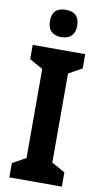

<svg xmlns="http://www.w3.org/2000/svg" viewBox="-101 -973 539 1019"><g transform="rotate(10 168.5 -464.0)"><path d="M169 -928C121 -928 95 -906 95 -855C95 -805 123 -781 169 -781C214 -781 242 -805 242 -855C242 -905 216 -928 169 -928ZM310 0V-77L238 -117V-597L310 -637V-714H27V-637L99 -597V-117L27 -77V0Z"/></g></svg>

Font: Noto Sans Gujarati UI Condensed
Style: Bold
Weight: 700
Width: 3
Designer: Jelle Bosma - Monotype Design Team, Universal Thirst
Foundry: Monotype Imaging Inc.
Version: Version 2.106